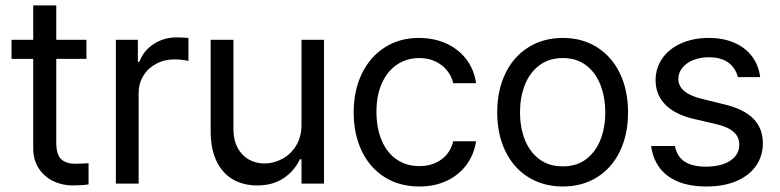

<svg xmlns="http://www.w3.org/2000/svg" viewBox="-20 -677 2875 708"><path d="M298.8 -460H187.5V-152.3Q187.5 -105.5 206.1 -89.4Q224.6 -73.2 256.8 -73.2Q281.2 -73.2 306.6 -75.2V2.9Q281.2 6.8 248 6.8Q210.9 6.8 177.7 -8.5Q144.5 -23.9 123.5 -55.2Q102.5 -86.4 102.5 -130.9V-460H22.5V-530.3H102.5V-657.2H187.5V-530.3H298.8Z M407.2 -530.3H488.3V-449.2H494.1Q508.8 -489.7 546.4 -514.4Q584 -539.1 630.9 -539.1Q655.3 -539.1 674.8 -537.1V-452.1Q669.4 -454.1 654.1 -456.1Q638.7 -458 624 -458Q586.4 -458 556.2 -441.9Q525.9 -425.8 508.5 -397.5Q491.2 -369.1 491.2 -334V0H407.2Z M1091.8 -530.3H1174.8V0H1091.8V-89.8H1085.9Q1065.4 -46.4 1025.6 -19.8Q985.8 6.8 928.7 6.8Q877.4 6.8 838.9 -15.4Q800.3 -37.6 778.6 -82.5Q756.8 -127.4 756.8 -193.4V-530.3H840.8V-199.2Q840.8 -161.6 855.5 -133.3Q870.1 -105 896.2 -89.6Q922.4 -74.2 956.1 -74.2Q987.8 -74.2 1019.3 -90.3Q1050.8 -106.4 1071.3 -138.9Q1091.8 -171.4 1091.8 -217.8Z M1284.2 -262.7Q1284.2 -342.8 1314.2 -405Q1344.2 -467.3 1398.7 -502.2Q1453.1 -537.1 1524.4 -537.1Q1580.6 -537.1 1626 -516.4Q1671.4 -495.6 1700 -457.8Q1728.5 -419.9 1735.4 -370.1H1651.4Q1645.5 -395.5 1628.9 -416.5Q1612.3 -437.5 1586.2 -450.2Q1560.1 -462.9 1526.4 -462.9Q1479.5 -462.9 1443.6 -438.5Q1407.7 -414.1 1387.9 -369.4Q1368.2 -324.7 1368.2 -265.6Q1368.2 -204.6 1387.5 -159.2Q1406.7 -113.8 1442.6 -89.1Q1478.5 -64.5 1526.4 -64.5Q1573.7 -64.5 1607.2 -88.6Q1640.6 -112.8 1651.4 -156.2H1735.4Q1728.5 -108.4 1701.2 -70.6Q1673.8 -32.7 1628.9 -11Q1584 10.7 1526.4 10.7Q1452.6 10.7 1397.7 -24.2Q1342.8 -59.1 1313.5 -121.1Q1284.2 -183.1 1284.2 -262.7Z M1813.5 -262.7Q1813.5 -344.2 1843.8 -406.5Q1874 -468.8 1929 -502.9Q1983.9 -537.1 2055.7 -537.1Q2127 -537.1 2181.4 -502.9Q2235.8 -468.8 2265.9 -406.5Q2295.9 -344.2 2295.9 -262.7Q2295.9 -181.2 2265.9 -119.1Q2235.8 -57.1 2181.4 -23.2Q2127 10.7 2055.7 10.7Q1983.9 10.7 1929 -23.2Q1874 -57.1 1843.8 -119.1Q1813.5 -181.2 1813.5 -262.7ZM2211.9 -262.7Q2211.9 -317.4 2194.6 -362.8Q2177.2 -408.2 2142.1 -435.5Q2106.9 -462.9 2055.7 -462.9Q2003.4 -462.9 1968 -435.5Q1932.6 -408.2 1915 -362.8Q1897.5 -317.4 1897.5 -262.7Q1897.5 -208 1915 -162.8Q1932.6 -117.7 1968 -90.6Q2003.4 -63.5 2055.7 -63.5Q2106.9 -63.5 2142.1 -90.6Q2177.2 -117.7 2194.6 -162.8Q2211.9 -208 2211.9 -262.7Z M2593.8 -465.8Q2561.5 -465.8 2535.9 -455.3Q2510.3 -444.8 2495.8 -426.5Q2481.4 -408.2 2481.4 -385.7Q2481.4 -359.4 2503.7 -340.8Q2525.9 -322.3 2572.3 -311.5L2651.4 -292Q2722.7 -274.9 2757.8 -239.5Q2793 -204.1 2793 -148.4Q2793 -102.1 2768.3 -66.2Q2743.7 -30.3 2696.8 -9.8Q2649.9 10.7 2585 10.7Q2495.6 10.7 2443.4 -27.6Q2391.1 -65.9 2380.9 -138.7H2468.8Q2476.1 -100.1 2504.4 -81.3Q2532.7 -62.5 2583 -62.5Q2639.6 -62.5 2672.9 -84.5Q2706.1 -106.4 2706.1 -143.6Q2706.1 -171.9 2685.1 -190.7Q2664.1 -209.5 2619.1 -219.7L2539.1 -238.3Q2469.7 -254.4 2433.6 -291Q2397.5 -327.6 2397.5 -380.9Q2397.5 -425.8 2422.1 -461.4Q2446.8 -497.1 2491.5 -517.1Q2536.1 -537.1 2593.8 -537.1Q2647.5 -537.1 2688.5 -519Q2729.5 -501 2753.7 -468.3Q2777.8 -435.5 2783.2 -392.6H2701.2Q2691.9 -427.2 2665.3 -446.5Q2638.7 -465.8 2593.8 -465.8Z"/></svg>

Font: Pretendard JP
Style: Regular
Weight: 400
Designer: Base glyphs from Inter by Rasmus Andersson; Hangeul glyphs from Noto Sans CJK(Source Han Sans) by Jang Soo-young and Kan
Foundry: Kil Hyung-jin
Version: Version 1.309